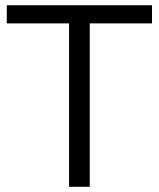

<svg xmlns="http://www.w3.org/2000/svg" viewBox="-20 -717 610 737"><path d="M6 -696.9V-627.2H245.1V0H324.5V-627.2H563.5V-696.9Z"/></svg>

Font: Diatome
Style: Regular
Weight: 400
Designer: 15.100.17
Foundry: 15.100.17
Version: Version 1.008;Fontself Maker 3.5.8